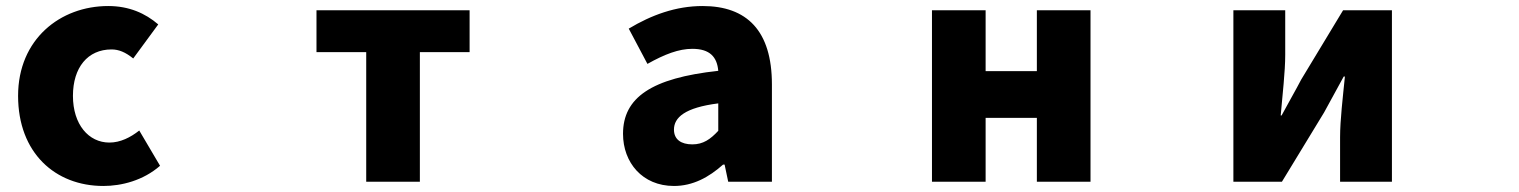

<svg xmlns="http://www.w3.org/2000/svg" viewBox="-20 -563 5040 637"><path d="M323 54C383 54 455 36 511 -13L442 -130C413 -107 379 -90 343 -90C274 -90 222 -150 222 -245C222 -339 271 -399 350 -399C374 -399 396 -390 422 -369L505 -482C462 -519 408 -543 339 -543C180 -543 40 -433 40 -245C40 -56 163 54 323 54Z M1195 -390V40H1373V-390H1538V-529H1030V-390Z M2216 54C2279 54 2332 25 2379 -17H2384L2396 40H2541V-283C2541 -461 2458 -543 2311 -543C2222 -543 2141 -513 2066 -468L2128 -351C2185 -383 2232 -401 2277 -401C2335 -401 2359 -374 2363 -328C2141 -304 2047 -239 2047 -119C2047 -24 2111 54 2216 54ZM2216 -133C2216 -173 2252 -206 2363 -220V-129C2337 -101 2313 -84 2277 -84C2240 -84 2216 -100 2216 -133Z M3072 -529V40H3250V-172H3420V40H3598V-529H3420V-327H3250V-529Z M4072 -529V40H4233L4373 -190C4391 -222 4419 -275 4438 -309H4442C4435 -239 4426 -164 4426 -108V40H4598V-529H4436L4297 -299C4280 -266 4250 -214 4232 -180H4229C4235 -249 4244 -325 4244 -381V-529Z"/></svg>

Font: コーポレート・ロゴ ver3 Bold
Style: Regular
Weight: 700
Designer: [KANA_main] LOGOTYPE.JP [Source Han Sans] Ryoko NISHIZUKA 西塚涼子 (kana, bopomofo & ideographs); Paul D. Hunt (Latin, Greek
Version: Version 12.001;FEAKit 1.0